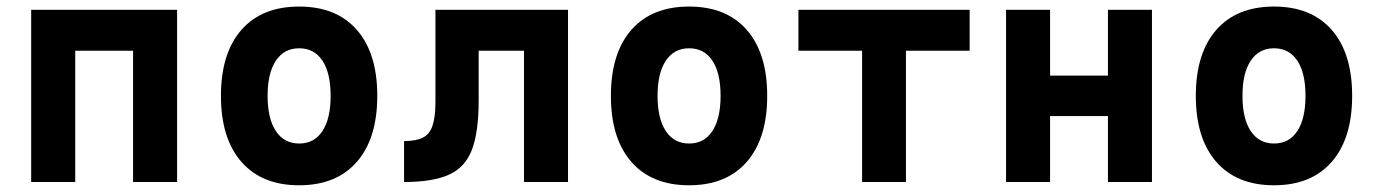

<svg xmlns="http://www.w3.org/2000/svg" viewBox="-20 -547 4142 577"><path d="M379.9 0V-517.6H512.2V0ZM73.7 0V-517.6H206.1V0ZM79.1 -394.5V-517.6H509.8V-394.5Z M878.9 9.8Q767.1 9.8 705.6 -60.5Q644 -130.9 644 -258.8Q644 -387.2 705.6 -457.3Q767.1 -527.3 878.9 -527.3Q990.8 -527.3 1052.3 -457.3Q1113.8 -387.2 1113.8 -258.8Q1113.8 -130.9 1052.3 -60.5Q990.8 9.8 878.9 9.8ZM879.2 -115.7Q924.3 -115.7 949 -153.1Q973.6 -190.5 973.6 -258.9Q973.6 -327.6 949 -364.7Q924.3 -401.9 878.9 -401.9Q834 -401.9 809.1 -364.7Q784.2 -327.5 784.2 -258.8Q784.2 -190.4 809.1 -153.1Q834 -115.7 879.2 -115.7Z M1194.3 0V-123Q1230.5 -123 1251 -133.5Q1271.5 -144 1280 -169.9Q1288.6 -195.8 1288.6 -241.2V-517.6H1418.5V-244.6Q1418.5 -150.4 1398.3 -97.2Q1378.1 -43.9 1329.1 -22Q1280.2 0 1194.3 0ZM1554.7 0V-517.6H1687V0ZM1314 -394.5V-517.6H1668.9V-394.5Z M2050.8 9.8Q1939 9.8 1877.4 -60.5Q1815.9 -130.9 1815.9 -258.8Q1815.9 -387.2 1877.4 -457.3Q1939 -527.3 2050.8 -527.3Q2162.6 -527.3 2224.1 -457.3Q2285.6 -387.2 2285.6 -258.8Q2285.6 -130.9 2224.1 -60.5Q2162.6 9.8 2050.8 9.8ZM2051 -115.7Q2096.2 -115.7 2120.8 -153.1Q2145.5 -190.5 2145.5 -258.9Q2145.5 -327.6 2120.9 -364.7Q2096.2 -401.9 2050.8 -401.9Q2005.9 -401.9 1981 -364.7Q1956.1 -327.5 1956.1 -258.8Q1956.1 -190.4 1981 -153.1Q2005.9 -115.7 2051 -115.7Z M2570.8 0V-517.6H2702.6V0ZM2379.4 -394.5V-517.6H2894V-394.5Z M3309.6 0V-517.6H3441.9V0ZM3003.4 0V-517.6H3135.7V0ZM3090.8 -198.2V-319.8H3356.9V-198.2Z M3808.6 9.8Q3696.8 9.8 3635.3 -60.5Q3573.7 -130.9 3573.7 -258.8Q3573.7 -387.2 3635.3 -457.3Q3696.8 -527.3 3808.6 -527.3Q3920.5 -527.3 3982 -457.3Q4043.5 -387.2 4043.5 -258.8Q4043.5 -130.9 3982 -60.5Q3920.5 9.8 3808.6 9.8ZM3808.8 -115.7Q3854 -115.7 3878.7 -153.1Q3903.3 -190.5 3903.3 -258.9Q3903.3 -327.6 3878.7 -364.7Q3854 -401.9 3808.6 -401.9Q3763.7 -401.9 3738.8 -364.7Q3713.9 -327.5 3713.9 -258.8Q3713.9 -190.4 3738.8 -153.1Q3763.7 -115.7 3808.8 -115.7Z"/></svg>

Font: Cascadia Mono PL
Style: Regular
Weight: 400
Monospace: yes
Designer: Aaron Bell
Foundry: Saja Typeworks
Version: Version 2102.003